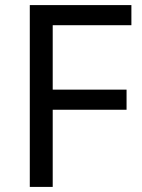

<svg xmlns="http://www.w3.org/2000/svg" viewBox="-20 -734 559 754"><path d="M187 0H97V-714H496V-635H187V-382H477V-303H187Z"/></svg>

Font: Noto Sans Lepcha
Style: Regular
Weight: 400
Designer: Monotype Design Team
Foundry: Monotype Imaging Inc.
Version: Version 2.006; ttfautohint (v1.8.4.7-5d5b)